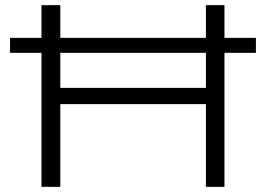

<svg xmlns="http://www.w3.org/2000/svg" viewBox="-20 -725 1033 745"><path d="M141 0V-520H19V-578H141V-705H214V-578H779V-705H851V-578H973V-520H851V0H779V-321H214V0ZM214 -384H779V-520H214Z"/></svg>

Font: Nunito Sans 10pt Expanded Light
Style: Regular
Weight: 300
Width: 7
Designer: Vernon Adams
Foundry: Vernon Adams
Version: Version 3.101;gftools[0.9.27]